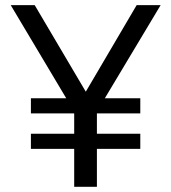

<svg xmlns="http://www.w3.org/2000/svg" viewBox="-20 -723 663 743"><path d="M99.6 -147V-205.6H267.1V-284.2H99.6V-342.8H236.3L21.5 -703.1H114.3L312 -368.2L508.8 -703.1H601.6L385.7 -342.8H522.9V-284.2H355V-205.6H522.9V-147H355V0H267.1V-147Z"/></svg>

Font: Schibsted Grotesk
Style: Regular
Weight: 400
Designer: Bakken & Baeck AS, Henrik Kongsvoll
Foundry: Schibsted ASA
Version: Version 1.100; ttfautohint (v1.8.4.7-5d5b);gftools[0.9.25]